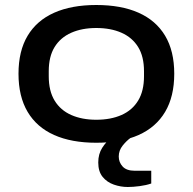

<svg xmlns="http://www.w3.org/2000/svg" viewBox="-20 -559 771 768"><path d="M365 12Q266 12 196.5 -19Q127 -50 90.5 -111.5Q54 -173 54 -264Q54 -355 90.5 -416Q127 -477 196.5 -508Q266 -539 365 -539Q465 -539 534.5 -508Q604 -477 640.5 -416Q677 -355 677 -264Q677 -173 640.5 -111.5Q604 -50 534.5 -19Q465 12 365 12ZM365 -80Q423 -80 466 -99Q509 -118 532.5 -156.5Q556 -195 556 -254V-274Q556 -333 532.5 -371Q509 -409 466 -428Q423 -447 365 -447Q308 -447 265 -428Q222 -409 198.5 -371Q175 -333 175 -274V-254Q175 -195 198.5 -156.5Q222 -118 265 -99Q308 -80 365 -80ZM491 189Q463 189 435.5 179.5Q408 170 390.5 148.5Q373 127 373 91Q373 57 389 32Q405 7 429 -12H503V-8Q486 4 470.5 23.5Q455 43 455 67Q455 90 470.5 107Q486 124 519 124H585V175Q565 182 538.5 185.5Q512 189 491 189Z"/></svg>

Font: Archivo Expanded Medium
Style: Regular
Weight: 500
Width: 7
Designer: Hector Gatti
Foundry: Omnibus-Type
Version: Version 2.001